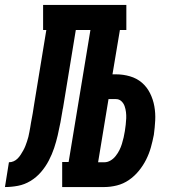

<svg xmlns="http://www.w3.org/2000/svg" viewBox="-76 -755 696 775"><path d="M-56 0 -40 -100Q-30 -100 -21 -104Q-12 -108 -5 -115Q2 -122 7.5 -130.5Q13 -139 18 -148Q23 -157 26.5 -166Q30 -175 33 -184Q36 -193 38.5 -202.5Q41 -212 42.5 -221.5Q44 -231 46 -240.5Q48 -250 49 -259Q53 -278 56 -297Q59 -316 62 -335L111 -634H98V-735H434V-634H408L378 -455H392Q421 -455 448.5 -447Q476 -439 496.5 -421.5Q517 -404 529.5 -379Q542 -354 547 -326Q552 -298 550.5 -269Q549 -240 545 -211Q540 -185 533 -160Q526 -135 514 -111Q502 -87 484.5 -65.5Q467 -44 444.5 -28.5Q422 -13 396 -6.5Q370 0 345 0H175V-101H201L289 -634H230L178 -317Q177 -316 177 -315Q177 -314 177 -313Q173 -287 168 -261Q163 -235 157 -209Q151 -183 142.5 -157.5Q134 -132 121 -107Q108 -82 89.5 -60.5Q71 -39 47 -24.5Q23 -10 -3.5 -5Q-30 0 -56 0ZM320 -100H345Q358 -100 370 -107Q382 -114 391 -125.5Q400 -137 406 -149Q412 -161 416 -174Q420 -187 423 -200Q426 -213 428 -226Q430 -239 431.5 -252Q433 -265 433.5 -277.5Q434 -290 432.5 -302.5Q431 -315 427 -326.5Q423 -338 414 -346.5Q405 -355 392 -355H362Z"/></svg>

Font: Iosevka Slab Extended
Style: Bold Italic
Weight: 700
Width: 7
Italic angle: -9°
Monospace: yes
Designer: Belleve Invis
Foundry: Belleve Invis
Version: Version 11.1.0; ttfautohint (v1.8.3)